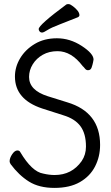

<svg xmlns="http://www.w3.org/2000/svg" viewBox="-20 -900 540 938"><path d="M247 -45Q331 -45 379 -113Q400 -144 400 -184Q400 -247 373 -283.5Q346 -320 289 -337L186 -370Q53 -414 53 -526Q53 -573 78.5 -615.5Q104 -658 150 -685.5Q196 -713 258 -713Q322 -713 379.5 -675.5Q437 -638 437 -609Q437 -607 434.5 -595Q432 -583 427.5 -570Q423 -557 410 -557Q401 -557 395 -565Q389 -573 384 -577Q329 -650 261 -650Q220 -650 189 -632.5Q158 -615 140 -586Q122 -557 122 -524Q122 -459 213 -430L309 -400Q469 -352 469 -192Q469 -135 444.5 -87Q420 -39 370.5 -10.5Q321 18 246 18Q171 18 121.5 -13Q72 -44 32 -98Q27 -106 27 -112Q27 -128 39.5 -146.5Q52 -165 65 -165Q75 -165 79 -157Q136 -61 191 -52Q220 -45 247 -45ZM186 -741Q178 -741 173.5 -746.5Q169 -752 169 -758Q169 -778 304 -878Q307 -880 315 -880Q323 -880 337 -869Q368 -845 368 -826Q368 -820 361 -816Q317 -798 273.5 -781.5Q230 -765 211.5 -753Q193 -741 186 -741Z"/></svg>

Font: LXGW WenKai Mono Lite
Style: Regular
Weight: 400
Monospace: yes
Designer: LXGW / Fontworks Inc.
Foundry: LXGW / Fontworks Inc.
Version: Version 1.520; June 14, 2025